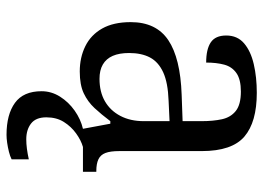

<svg xmlns="http://www.w3.org/2000/svg" viewBox="-132 -454 826 603"><g transform="rotate(90 281.5 -153.0)"><path d="M205 10Q161 10 125.5 -7.5Q90 -25 70 -60.5Q50 -96 50 -150Q50 -230 106.5 -268Q163 -306 278 -310L361 -313V-373Q361 -409 355 -436.5Q349 -464 329 -480Q309 -496 268 -496Q230 -496 210 -482Q190 -468 183.5 -443.5Q177 -419 177 -387Q135 -387 113.5 -401.5Q92 -416 92 -450Q92 -485 116.5 -506Q141 -527 182 -536.5Q223 -546 272 -546Q364 -546 409.5 -507Q455 -468 455 -373V-114Q455 -86 461 -70.5Q467 -55 481 -48.5Q495 -42 517 -42H520V0H385L369 -86H361Q340 -58 320 -36.5Q300 -15 273.5 -2.5Q247 10 205 10ZM228 -52Q269 -52 298.5 -69Q328 -86 344.5 -117.5Q361 -149 361 -191V-272L297 -269Q240 -267 207.5 -252Q175 -237 161 -210.5Q147 -184 147 -145Q147 -114 156 -93.5Q165 -73 183 -62.5Q201 -52 228 -52ZM404 240Q340 240 303.5 213.5Q267 187 267 130Q267 99 284 72Q301 45 328 26Q355 7 385 0H442Q421 6 399.5 21.5Q378 37 363.5 60Q349 83 349 115Q349 148 368.5 163Q388 178 418 178Q432 178 447.5 176Q463 174 481 170V224Q471 229 457 232.5Q443 236 429 238Q415 240 404 240Z"/></g></svg>

Font: Noto Serif Tamil
Style: Italic
Weight: 400
Italic angle: -12°
Designer: Indian Type Foundry, Tom Grace, and the Monotype Design Team
Foundry: Monotype Imaging Inc.
Version: Version 2.003